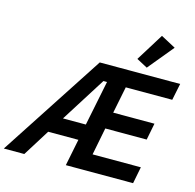

<svg xmlns="http://www.w3.org/2000/svg" viewBox="-185 -1105 1259 1241"><g transform="rotate(15 444.5 -484.0)"><path d="M399 -179H197L85 0H-52L403 -698H941L918 -586H607L571 -407H847L825 -295H548L512 -112H835L813 0H363ZM457 -588 267 -287H420L481 -588ZM705 -744 632 -783 747 -968 846 -915Z"/></g></svg>

Font: IBM Plex Sans SmBld
Style: Italic
Weight: 600
Italic angle: -11°
Designer: Mike Abbink, Paul van der Laan, Pieter van Rosmalen
Foundry: Bold Monday
Version: Version 3.005